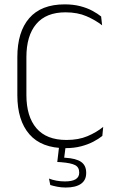

<svg xmlns="http://www.w3.org/2000/svg" viewBox="-20 -669 541 880"><path d="M280 10Q170 10 114.8 -53.5Q59.5 -117 59.5 -232.5V-407Q59.5 -523 114.2 -586Q169 -649 276.5 -649Q315.5 -649 347.5 -640.8Q379.5 -632.5 403.5 -619.5Q427.5 -606.5 443.5 -593.5L448 -553Q418 -576.5 376.8 -594.5Q335.5 -612.5 280 -612.5Q191.5 -612.5 146.2 -559Q101 -505.5 101 -407V-233.5Q101 -135 147 -81.2Q193 -27.5 284.5 -27.5Q340 -27.5 381.2 -45Q422.5 -62.5 453 -87.5L449 -46Q433 -33 408.5 -20Q384 -7 351.8 1.5Q319.5 10 280 10ZM281.5 -3 272.5 67.5 253.5 53Q258 53 265.5 53.2Q273 53.5 279 54Q329 57 352 73.2Q375 89.5 375 122.5V124.5Q375 157 350.8 173.8Q326.5 190.5 281 190.5Q261 190.5 242.2 186.8Q223.5 183 210.5 179L204.5 149.5Q220 155.5 238.5 159Q257 162.5 277.5 162.5Q310.5 162.5 326.8 152.5Q343 142.5 343 123V121.5Q343 97.5 324.2 87.8Q305.5 78 260.5 74.5Q256 74 251.5 73.8Q247 73.5 242.5 73.5L251.5 -3Z"/></svg>

Font: Anek Gujarati ExtraLight
Style: Regular
Weight: 250
Version: Version 1.003